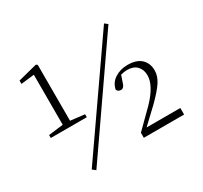

<svg xmlns="http://www.w3.org/2000/svg" viewBox="-152 -931 1231 1165"><g transform="rotate(-30 463.0 -348.0)"><path d="M322.3 -281.2H70.3V-301.8L172.9 -314.5V-665L80.1 -654.3V-677.7L213.9 -711.9L223.6 -705.1V-313.5L322.3 -301.8ZM697.3 -721.7 718.8 -705.1 211.9 26.4 189.5 8.8ZM605.5 -45.9H841.8V0H559.6V-35.2L682.6 -157.2Q768.6 -247.1 768.6 -317.4Q768.6 -358.4 744.6 -382.8Q720.7 -407.2 677.7 -407.2Q655.3 -407.2 631.8 -400.4L617.2 -357.4Q607.4 -320.3 585.9 -320.3Q565.4 -320.3 557.6 -337.9Q566.4 -382.8 605 -407.7Q643.6 -432.6 694.3 -432.6Q756.8 -432.6 789.1 -402.3Q821.3 -372.1 821.3 -321.3Q821.3 -282.2 795.9 -243.2Q770.5 -204.1 709 -143.6Z"/></g></svg>

Font: GenYoMin TW TTF ExtraLight
Style: Regular
Weight: 250
Version: Version 1.300